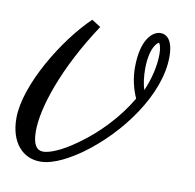

<svg xmlns="http://www.w3.org/2000/svg" viewBox="-72 -410 473 466"><g transform="rotate(10 165.0 -176.5)"><path d="M258 -187C229 -137 184 -90 138 -58C102 -32 73 -21 58 -21C42 -21 32 -34 32 -67C32 -125 66 -228 142 -343L120 -357C56 -296 -20 -172 -20 -90C-20 -31 11 4 55 4C90 4 130 -21 153 -37C240 -99 320 -207 320 -301C320 -341 305 -354 289 -354C270 -354 242 -331 242 -261C242 -235 248 -209 258 -187ZM274 -211C269 -225 267 -245 267 -261C267 -317 287 -330 289 -330C291 -329 295 -321 295 -302C295 -274 287 -240 274 -211Z"/></g></svg>

Font: Parisienne
Style: Regular
Weight: 400
Designer: Astigmatic (AOETI)
Foundry: Astigmatic (AOETI)
Version: Version 1.000